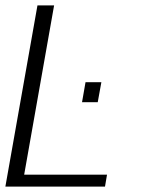

<svg xmlns="http://www.w3.org/2000/svg" viewBox="-30 -695 534 715"><path d="M-10 0H361L368.5 -44.5H60L171.5 -675H109.5ZM288.5 -389 275.5 -314.5H334L347.5 -389Z"/></svg>

Font: Anybody UltraCondensed Thin Light
Style: Italic
Weight: 300
Italic angle: -10°
Version: Version 1.111